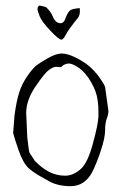

<svg xmlns="http://www.w3.org/2000/svg" viewBox="-20 -636 429 677"><path d="M120.6 -616.2Q140.6 -612.3 143.6 -609.9Q160.6 -592.3 165 -580.1Q173.3 -558.1 188.5 -554.7Q203.6 -551.3 210 -569.3Q217.8 -590.3 225.6 -598.1Q231.9 -604.5 256.3 -606.9Q259.8 -607.4 261.2 -607.4Q261.7 -603 261.7 -593.3Q261.2 -584 256.8 -575.7Q221.2 -531.7 212.4 -514.2Q203.6 -497.1 196.8 -496.1Q187.5 -496.1 157.7 -527.8Q127.4 -559.6 119.9 -578.6Q112.3 -597.7 112.3 -604Q112.3 -610.4 115 -613.5Q117.7 -616.7 120.6 -616.2ZM350.6 -329.1 362.3 -245.1Q362.3 -232.4 356.4 -217.3Q350.6 -202.1 350.6 -176.3Q350.6 -150.4 335.4 -104.5Q320.3 -58.6 304.7 -28.3Q278.3 20.5 228.5 20.5Q178.7 20.5 144.5 -2Q101.6 -24.4 81.5 -42.5Q61.5 -60.5 45.4 -106.9Q29.3 -153.3 26.4 -167L31.2 -229.5Q38.1 -280.3 47.9 -310.5Q57.6 -340.8 76.7 -368.2Q95.7 -395.5 108.4 -405.3Q121.1 -415 149.4 -431.2Q177.7 -447.3 197.8 -447.3Q217.8 -447.3 246.6 -433.1Q275.4 -418.9 294.9 -402.3Q314.5 -385.7 331.1 -362.3Q347.7 -338.9 350.6 -329.1ZM222.7 -412.1H221.7Q209 -411.1 199.2 -403.3V-402.3Q196.3 -399.4 193.4 -399.4Q193.4 -399.4 192.4 -399.4L176.8 -400.4Q168 -400.4 152.8 -389.6Q137.7 -378.9 105.5 -331.5Q73.2 -284.2 72.3 -239.3L76.2 -151.4Q81.1 -106.4 84 -97.7L102.5 -69.3Q152.3 -16.6 208 -16.6H210.9Q237.3 -16.6 263.2 -38.6Q289.1 -60.5 307.6 -129.9Q326.2 -198.2 327.1 -225.6Q327.1 -225.6 327.1 -236.3Q327.1 -236.3 327.1 -245.1Q327.1 -263.7 324.2 -283.2Q320.3 -313.5 300.8 -347.2Q281.2 -380.9 258.3 -396.5Q235.4 -412.1 222.7 -412.1Z"/></svg>

Font: Drukaatie burti
Style: Thin
Weight: 100
Version: Version 0.14